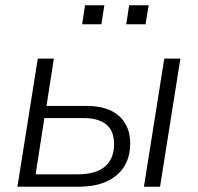

<svg xmlns="http://www.w3.org/2000/svg" viewBox="-20 -707 749 727"><path d="M46 0 123 -485H184L156 -306H307Q388 -306 430.5 -268Q473 -230 473 -164Q473 -87 421.5 -43.5Q370 0 278 0ZM525 0 602 -485H663L586 0ZM115 -47H274Q343 -47 377.5 -76.5Q412 -106 412 -161Q412 -212 382 -236Q352 -260 295 -260H148ZM458 -615 469 -687H543L531 -615ZM291 -615 302 -687H375L364 -615Z"/></svg>

Font: Nunito Sans Light
Style: Italic
Weight: 300
Italic angle: -9°
Designer: Vernon Adams
Foundry: Vernon Adams
Version: Version 3.006; ttfautohint (v1.8.3)